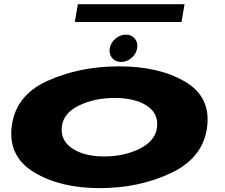

<svg xmlns="http://www.w3.org/2000/svg" viewBox="-20 -918 1102 942"><path d="M469 5Q275.5 5 147.5 -72.5Q19.5 -150 37.5 -297.5Q56 -450.5 213.5 -521.5Q371 -592.5 564.5 -592.5Q758.5 -592.5 886.2 -518.5Q1014 -444.5 996.5 -297.5Q978 -144.5 820.5 -69.8Q663 5 469 5ZM492 -150.5Q590.5 -150.5 667 -189.2Q743.5 -228 750.5 -295Q758 -362 699.5 -399.8Q641 -437.5 542.5 -437.5Q443.5 -437.5 366.8 -400Q290 -362.5 283 -295Q276.5 -228.5 334.8 -189.5Q393 -150.5 492 -150.5ZM574 -614Q546 -614 530 -633.5Q514 -653 518.5 -681Q523.5 -709 546.5 -728.5Q569.5 -748 597.5 -748Q625.5 -748 641.5 -728.5Q657.5 -709 653 -681Q648 -653 625 -633.5Q602 -614 574 -614ZM347 -810 362 -897.5H885.5L870.5 -810Z"/></svg>

Font: Anybody UltraExpanded ExtraBold
Style: Italic
Weight: 800
Width: 9
Italic angle: -10°
Designer: Tyler Finck
Foundry: Etcetera Type Company
Version: Version 1.010; ttfautohint (v1.8.3) -l 8 -r 50 -G 200 -x 14 